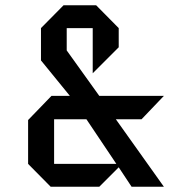

<svg xmlns="http://www.w3.org/2000/svg" viewBox="-20 -711 644 731"><path d="M604 -346 519 -257H421L604 0H481L432 -74L358 0H173L87 -87V-254L176 -346H246L136 -481V-604L222 -691H346L432 -604V-531L333 -432V-604H234V-519L358 -346ZM423 -87 309 -257H186V-87Z"/></svg>

Font: Iceberg
Style: Regular
Weight: 400
Designer: Victor Kharyk
Foundry: Cyreal (www.cyreal.org)
Version: Version 1.002